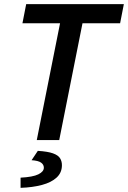

<svg xmlns="http://www.w3.org/2000/svg" viewBox="-20 -674 616 924"><path d="M157 0 269 -562H88L106 -654H576L558 -562H377L265 0ZM79 230V181Q138 178 164.5 165Q191 152 191 133Q191 118 177.5 108.5Q164 99 132 97L162 52Q210 55 235 64Q260 73 269 87.5Q278 102 278 121Q278 157 252.5 180.5Q227 204 182 216Q137 228 79 230Z"/></svg>

Font: Source Sans 3 SemiBold
Style: Italic
Weight: 600
Italic angle: -11°
Designer: Paul D. Hunt
Foundry: Adobe
Version: Version 3.046;hotconv 1.0.118;makeotfexe 2.5.65603